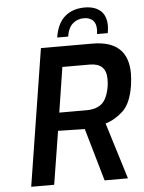

<svg xmlns="http://www.w3.org/2000/svg" viewBox="-61 -983 774 1032"><g transform="rotate(-5 326.0 -467.5)"><path d="M182 -738H460Q652 -738 652 -560Q652 -535 647 -497Q632 -401 589 -360.5Q546 -320 493 -304L587 0H461L379 -284L235 -287L189 0H65ZM397 -384Q451 -384 481 -410.5Q511 -437 522 -506Q524 -519 524 -542Q524 -627 435 -627H288L250 -384ZM435 -935Q489 -935 520 -908Q551 -881 551 -825Q551 -815 547 -787H489Q491 -805 491 -811Q491 -846 473 -862Q455 -878 426 -878Q391 -878 366 -856.5Q341 -835 333 -787H274Q286 -863 328 -899Q370 -935 435 -935Z"/></g></svg>

Font: Exo SemiBold
Style: Italic
Weight: 600
Italic angle: -9°
Designer: Natanael Gama
Foundry: Natanael Gama
Version: Version 1.500; ttfautohint (v1.6)